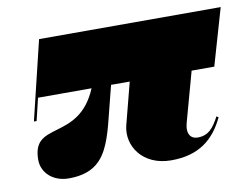

<svg xmlns="http://www.w3.org/2000/svg" viewBox="-59 -542 833 634"><g transform="rotate(-10 358.0 -225.0)"><path d="M124 10C262 10 269 -95 308 -243L315 -270H377.5L341 -129C325 -64 371 10 468 10C561 10 613 -33 646 -103L639.5 -107C620.5 -71.5 603.5 -49 566.5 -49C544.5 -49 529 -66 539 -103L585 -270H661L716 -460H107L43 -195H52L70 -270H249.5C180 -104 35 -199 35 -68C35 -23 73 10 124 10Z"/></g></svg>

Font: Bodoni* 24pt Fatface
Style: Italic
Weight: 900
Italic angle: -13°
Version: Version 2.3